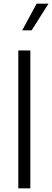

<svg xmlns="http://www.w3.org/2000/svg" viewBox="-20 -1018 282 1038"><path d="M79 -745H144V0H79ZM178 -998H242L151 -854H100Z"/></svg>

Font: BLUETTI 2.0 Extralight
Style: Roman
Weight: 200
Designer: Stijn de Vries
Foundry: tokotype
Version: Version 2.005;October 31, 2023;FontCreator 14.0.0.2814 64-bi